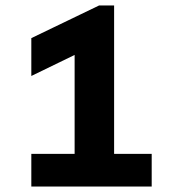

<svg xmlns="http://www.w3.org/2000/svg" viewBox="-20 -685 654 705"><path d="M344 -665H399V0H254V-583ZM95 -406V-545L344 -665V-527ZM95 0V-120H537V0Z"/></svg>

Font: Intel One Mono Light
Style: Regular
Weight: 300
Monospace: yes
Designer: Fred Shallcrass
Foundry: Frere-Jones Type LLC
Version: Version 1.004